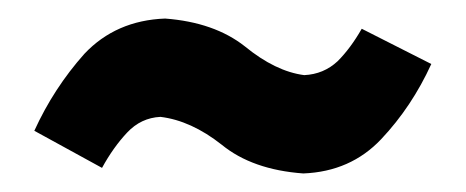

<svg xmlns="http://www.w3.org/2000/svg" viewBox="-20 -446 502 207"><path d="M307 -259Q358 -261 391 -296Q424 -331 445 -377L370 -415Q358 -394 344 -380Q329 -366 308 -365Q277 -369 244 -396Q211 -422 158 -426Q105 -424 71 -388Q38 -351 17 -305L90 -265Q102 -287 117 -303Q132 -319 153 -320Q186 -316 219 -290Q252 -263 307 -259Z"/></svg>

Font: Glow Sans SC Compressed
Style: Bold
Weight: 700
Width: 2
Designer: Ryoko NISHIZUKA (kana, bopomofo & ideographs); Paul D. Hunt (Latin, Greek & Cyrillic); Sandoll Communications, Soo-young
Version: Version 0.93